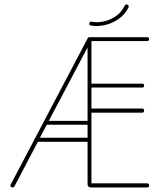

<svg xmlns="http://www.w3.org/2000/svg" viewBox="-20 -822 722 842"><path d="M625 -18Q634 -18 634 -9Q634 0 625 0H379Q364 0 364 -15V-200H146L43 -4Q40 0 35 0Q26 0 26 -9Q26 -11 27 -13L365 -655Q367 -659 372 -659H625Q634 -659 634 -651Q634 -642 625 -642H381V-455H604Q612 -455 612 -447Q612 -438 604 -438H381V-346H604Q612 -346 612 -337Q612 -328 604 -328H381V-18ZM194 -292H364V-614ZM155 -218H364V-275H185ZM527 -797Q530 -804 537 -802Q546 -800 544 -791V-790Q527 -756 497 -736.5Q467 -717 435 -711Q403 -705 379 -710Q370 -712 372 -720Q374 -729 382 -727Q404 -722 432.5 -727.5Q461 -733 486.5 -750Q512 -767 527 -797Z"/></svg>

Font: Libertine Sup Thin
Style: Regular
Weight: 100
Designer: Bastien Sozeau
Foundry: NBR — Bastien Sozeau
Version: Version 2.003; ttfautohint (v1.8.4.7-5d5b);gftools[0.9.33]